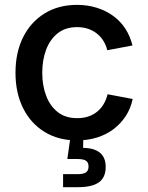

<svg xmlns="http://www.w3.org/2000/svg" viewBox="-20 -568 609 792"><path d="M297.4 11.2Q221.2 11.2 164.1 -23.7Q106.9 -58.6 75.4 -121.6Q43.9 -184.6 43.9 -267.6Q43.9 -351.6 75.4 -414.6Q106.9 -477.5 164.1 -512.7Q221.2 -547.9 297.4 -547.9Q341.3 -547.9 378.9 -536.1Q416.5 -524.4 446.5 -502.7Q476.6 -481 496.8 -450Q517.1 -418.9 526.4 -380.4L422.4 -360.8Q417.5 -381.8 406.5 -399.4Q395.5 -417 379.9 -429.4Q364.3 -441.9 343.8 -449Q323.2 -456.1 297.9 -456.1Q250 -456.1 218.3 -430.9Q186.5 -405.8 170.4 -363.3Q154.3 -320.8 154.3 -267.6Q154.3 -215.3 170.4 -172.9Q186.5 -130.4 218.3 -105.5Q250 -80.6 297.9 -80.6Q323.2 -80.6 344 -87.4Q364.7 -94.2 380.9 -107.4Q397 -120.6 407.7 -138.9Q418.5 -157.2 423.8 -179.2L527.3 -159.7Q519 -120.1 498.5 -88.9Q478 -57.6 447.8 -34.9Q417.5 -12.2 379.4 -0.5Q341.3 11.2 297.4 11.2ZM240.2 204.1V150.4H299.3Q324.2 150.4 334.7 143.1Q345.2 135.7 345.2 118.7Q345.2 102.1 334.7 95Q324.2 87.9 299.3 87.9H257.8L273.4 -22.5H323.7V0L322.8 42Q369.1 42.5 392.6 62.3Q416 82 416 120.6Q416 164.1 387.9 184.1Q359.9 204.1 301.8 204.1Z"/></svg>

Font: V-Inter
Style: Medium-500
Weight: 500
Designer: Rasmus Andersson
Foundry: rsms
Version: Version 4.000;git-4146feb